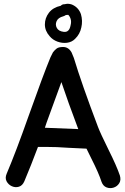

<svg xmlns="http://www.w3.org/2000/svg" viewBox="-20 -968 653 1001"><path d="M509 -21Q517 2 535.5 9Q554 16 572.5 10Q591 4 601.5 -12.5Q612 -29 605 -53Q588 -103 547 -185Q503 -274 491 -306Q405 -533 365 -666Q355 -691 353 -695Q337 -723 309 -723Q286 -723 275.5 -715Q265 -707 256 -695Q252 -686 243 -669Q205 -577 129 -363Q63 -176 15 -63Q5 -40 14.5 -22.5Q24 -5 42 3Q60 11 78.5 5.5Q97 0 107 -23Q142 -106 178 -202H223Q230 -202 248 -201.5Q266 -201 276 -201Q291 -200 336.5 -197.5Q382 -195 431 -193L457 -140Q495 -65 509 -21ZM388 -295Q228 -302 214 -302L223 -329L300 -540Q333 -441 388 -295ZM404 -825Q412 -859 402 -894Q390 -928 358 -943Q345 -949 328 -948Q324 -947 322 -947Q319 -946 318 -946H316Q304 -946 297 -938Q256 -929 235 -901.5Q214 -874 214 -840.5Q214 -807 239 -779Q255 -760 279.5 -751Q304 -742 329 -745Q354 -748 371 -765Q397 -790 404 -825ZM312 -802Q286 -805 276.5 -822Q267 -839 275 -857.5Q283 -876 310 -883Q317 -885 322 -889Q324 -890 327 -890Q329 -890 330 -890Q331 -890 332 -890L334 -891H335Q343 -885 348 -870Q353 -855 348 -836Q341 -798 312 -802Z"/></svg>

Font: Balsamiq Sans
Style: Regular
Weight: 400
Designer: Michael Angeles
Foundry: Balsamiq SRL
Version: Version 1.020; ttfautohint (v1.8.4.7-5d5b);gftools[0.9.26]